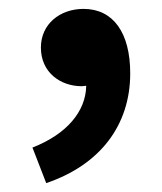

<svg xmlns="http://www.w3.org/2000/svg" viewBox="-20 -198 365 432"><path d="M84 214C205 173 273 84 273 -33C273 -124 235 -178 168 -178C115 -178 72 -144 72 -91C72 -35 116 -4 164 -4L174 -5C173 53 130 104 53 134Z"/></svg>

Font: Source Han Sans KR
Style: Bold
Weight: 700
Designer: Ryoko NISHIZUKA 西塚涼子 (kana, bopomofo & ideographs); Paul D. Hunt (Latin, Greek & Cyrillic); Sandoll Communications 산돌커뮤니
Foundry: Adobe
Version: Version 2.004;hotconv 1.0.118;makeotfexe 2.5.65603